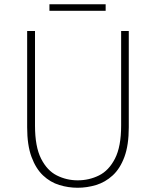

<svg xmlns="http://www.w3.org/2000/svg" viewBox="-20 -872 734 905"><path d="M346 13Q302 13 259.5 0Q217 -13 183 -45Q149 -77 128.5 -132.5Q108 -188 108 -272V-726H145V-280Q145 -181 173.5 -124.5Q202 -68 248 -45Q294 -22 346 -22Q400 -22 446.5 -45Q493 -68 522 -124.5Q551 -181 551 -280V-726H587V-272Q587 -188 566.5 -132.5Q546 -77 511 -45Q476 -13 433 0Q390 13 346 13ZM213 -821V-852H478V-821Z"/></svg>

Font: Noto Sans JP
Style: Regular
Weight: 100
Designer: Ryoko NISHIZUKA 西塚涼子 (kana, bopomofo & ideographs); Paul D. Hunt (Latin, Greek & Cyrillic); Sandoll Communications 산돌커뮤니
Foundry: Adobe
Version: Version 2.004;hotconv 1.0.118;makeotfexe 2.5.65603